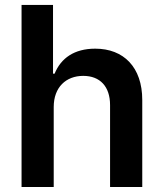

<svg xmlns="http://www.w3.org/2000/svg" viewBox="-20 -747 653 767"><path d="M194.6 -319.6C194.6 -398.4 243.6 -443.9 312.5 -443.9C380 -443.9 419.7 -400.9 419.7 -327.4V0H548.3V-347.3C548.3 -479 473.7 -552.6 360.4 -552.6C276.6 -552.6 223.4 -514.6 198.2 -452.8H191.8V-727.3H66.1V0H194.6Z"/></svg>

Font: TID UI Semi Bold
Style: Regular
Weight: 600
Designer: The TID Project Authors
Foundry: Bakken & Bæck
Version: Version 1.001;hotconv 1.0.109;makeotfexe 2.5.65596